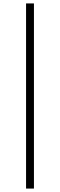

<svg xmlns="http://www.w3.org/2000/svg" viewBox="-20 -830 351 1120"><path d="M132 270H178V-810H132Z"/></svg>

Font: Noto Serif CJK TC Light
Style: Regular
Weight: 300
Designer: Ryoko NISHIZUKA 西塚涼子 (kana & ideographs); Frank Grießhammer (Latin, Greek & Cyrillic); Wenlong ZHANG 张文龙 (bopomofo); San
Foundry: Adobe
Version: Version 2.001;hotconv 1.1.0;makeotfexe 2.6.0